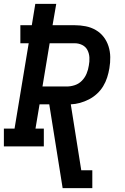

<svg xmlns="http://www.w3.org/2000/svg" viewBox="-27 -755 647 990"><path d="M296 215 227 -217H177L156 -92H199V0H-7V-92H48L121 -532H78V-625H137L155 -735H263L244 -625H358Q387 -625 415 -619.5Q443 -614 467 -600Q491 -586 507.5 -564.5Q524 -543 532.5 -516.5Q541 -490 541.5 -461Q542 -432 537 -403Q533 -379 525.5 -355.5Q518 -332 505 -310.5Q492 -289 473 -271.5Q454 -254 431.5 -242.5Q409 -231 385.5 -224.5Q362 -218 338 -217L392 123H449V215ZM317 -309Q338 -309 359 -316Q380 -323 395.5 -339Q411 -355 419.5 -375.5Q428 -396 431 -417Q435 -437 434 -458Q433 -479 424 -496.5Q415 -514 397 -523Q379 -532 358 -532H229L192 -309Z"/></svg>

Font: Iosevka Etoile SmBdObl
Style: Regular
Weight: 600
Italic angle: -9°
Designer: Belleve Invis
Foundry: Belleve Invis
Version: Version 15.5.2; ttfautohint (v1.8.4)